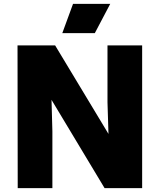

<svg xmlns="http://www.w3.org/2000/svg" viewBox="-20 -966 820 986"><path d="M263 -733 624 -134 540 -183 532 -441V-733H710V0H517L157 -599L242 -549L249 -292V0H71L70 -733ZM546 -946 467 -796H300L355 -946Z"/></svg>

Font: Kreadon
Style: Regular
Weight: 400
Designer: kohakuno
Foundry: StudioGnu
Version: Version 1.000;Glyphs 3.1.2 (3151)